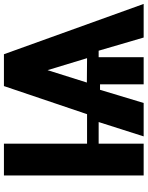

<svg xmlns="http://www.w3.org/2000/svg" viewBox="93 -844 751 977"><g transform="rotate(-90 468.5 -355.5)"><path d="M64 0H226V-229H336L263 0H433L500 -222H528V0H666V-229H699L766 0H937L681 -711H519L376 -288H226V-711H64ZM537 -289 600 -489 661 -288Z"/></g></svg>

Font: Aerodynamic
Style: Bd
Weight: 500
Designer: Google
Version: Version 2.000980; 2014